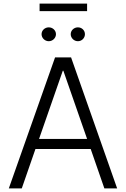

<svg xmlns="http://www.w3.org/2000/svg" viewBox="-20 -1047 700 1067"><path d="M101 0 177 -219H484L560 0H631L375 -728H286L29 0ZM197 -275 329 -654H332L464 -275ZM200 -985H464V-1027H200ZM211 -857C211 -836 229 -818 251 -818C273 -818 291 -836 291 -857C291 -878 273 -895 251 -895C229 -895 211 -878 211 -857ZM373 -857C373 -836 391 -818 413 -818C435 -818 452 -836 452 -857C452 -878 435 -895 413 -895C391 -895 373 -878 373 -857Z"/></svg>

Font: Wafeq Light
Style: Regular
Weight: 300
Designer: Rasmus Andersson & Azza Alameddine
Foundry: Google & TypeTogether
Version: Version 3.000;January 28, 2025;FontCreator 15.0.0.3014 64-bi